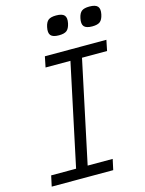

<svg xmlns="http://www.w3.org/2000/svg" viewBox="-147 -1116 911 1203"><g transform="rotate(-15 308.5 -514.5)"><path d="M196.5 0 366.5 -800H441.5L271.5 0ZM34.5 0 49.5 -69H448.5L433.5 0ZM190.5 -731 204.5 -800H603.5L589.5 -731ZM540.5 -904Q501.5 -904 487.5 -920.2Q473.5 -936.5 481.5 -973.5Q488 -1004.5 504 -1016.8Q520 -1029 554 -1029Q593.5 -1029 607.5 -1013Q621.5 -997 614 -961.5Q607 -929 591 -916.5Q575 -904 540.5 -904ZM324.5 -904Q285.5 -904 271.5 -920.2Q257.5 -936.5 265.5 -973.5Q272 -1004.5 288 -1016.8Q304 -1029 338 -1029Q377.5 -1029 391.5 -1013Q405.5 -997 398 -961.5Q391 -929 375 -916.5Q359 -904 324.5 -904Z"/></g></svg>

Font: Victor Mono Thin
Style: Italic
Weight: 100
Italic angle: -12°
Monospace: yes
Designer: Rune Bjørnerås
Version: Version 1.561;gftools[0.9.30]